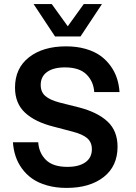

<svg xmlns="http://www.w3.org/2000/svg" viewBox="-20 -919 670 949"><path d="M245.1 -293Q153.3 -315.9 103.8 -362.1Q54.2 -408.2 54.2 -485.8Q54.2 -582 123.5 -636Q192.9 -689.9 306.2 -689.9Q359.4 -689.9 402.8 -677.5Q446.3 -665 475.8 -643.8Q505.4 -622.6 526.4 -593.5Q547.4 -564.5 557.9 -532.2Q568.4 -500 570.8 -463.9H445.8Q442.4 -516.6 407.2 -551.3Q372.1 -585.9 300.8 -585.9Q244.1 -585.9 212.6 -563.2Q181.2 -540.5 181.2 -499Q181.2 -464.4 203.9 -444.6Q226.6 -424.8 274.9 -412.1L370.1 -388.2Q462.4 -364.3 511.7 -318.1Q561 -272 561 -193.8Q561 -97.7 492.4 -43.9Q423.8 9.8 309.1 9.8Q255.9 9.8 212.4 -2.7Q168.9 -15.1 139.2 -36.1Q109.4 -57.1 88.4 -86.2Q67.4 -115.2 56.9 -147.5Q46.4 -179.7 43.9 -215.8H168.9Q172.4 -163.1 207 -128.7Q241.7 -94.2 313 -94.2Q370.1 -94.2 402.1 -116.9Q434.1 -139.6 434.1 -181.2Q434.1 -215.8 411.4 -235.6Q388.7 -255.4 339.8 -268.1ZM146 -898.9H235.8L314.9 -789.1L394 -898.9H483.9L377.9 -738.8H252Z"/></svg>

Font: TASA Orbiter Text SemiBold
Style: Regular
Weight: 600
Designer: Weizhong Zhang
Version: Version 1.000;Glyphs 3.1.2 (3151)